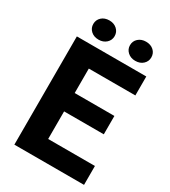

<svg xmlns="http://www.w3.org/2000/svg" viewBox="-211 -987 969 1092"><g transform="rotate(30 273.5 -441.0)"><path d="M178.7 -756.3Q147.5 -756.3 127.9 -774.4Q108.4 -792.5 108.4 -819.3Q108.4 -846.2 127.9 -864.3Q147.5 -882.3 178.7 -882.3Q209 -882.3 228.8 -864.3Q248.5 -846.2 248.5 -819.3Q248.5 -792.5 228.8 -774.4Q209 -756.3 178.7 -756.3ZM419.4 -756.3Q389.2 -756.3 369.4 -774.4Q349.6 -792.5 349.6 -818.8Q349.6 -846.2 369.4 -864Q389.2 -881.8 419.4 -881.8Q450.7 -881.8 470.2 -864Q489.7 -846.2 489.7 -818.8Q489.7 -792.5 470.2 -774.4Q450.7 -756.3 419.4 -756.3ZM213.4 -124H520.5V0H63V-710.9H519V-586.4H213.4V-425.8H474.1V-305.2H213.4Z"/></g></svg>

Font: Robert Sans Black
Style: Regular
Weight: 900
Designer: Christian Robertson (extended by Adam Twardoch)
Foundry: Google
Version: Version 12.135;April 2, 2019;FontCreator 11.5.0.2425 64-bit;